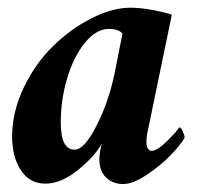

<svg xmlns="http://www.w3.org/2000/svg" viewBox="-20 -458 518 486"><path d="M310.5 -438.5Q335 -438.5 366.5 -432.6Q397.9 -426.8 415 -420.9L354.5 -128.9Q350.6 -113.3 350.6 -96.7Q350.6 -88.9 354 -82.5Q357.4 -76.2 364.3 -76.2Q377.9 -76.2 403.6 -101.6Q429.2 -127 433.6 -135.7Q438 -135.7 442.6 -125.5Q447.3 -115.2 447.3 -109.4Q438 -92.3 412.1 -65.4Q386.2 -38.6 351.3 -15.4Q316.4 7.8 292 7.8Q265.1 7.8 248.3 -8.8Q231.4 -25.4 231.4 -56.6Q231.4 -61.5 233.4 -75.2Q234.4 -81.1 237.3 -93.8Q218.3 -60.5 176.3 -26.9Q134.3 6.8 94.7 6.8Q55.2 6.8 33 -26.9Q10.7 -60.5 10.7 -112.3Q10.7 -175.3 40.3 -236.6Q69.8 -297.9 114.3 -341.3Q158.7 -384.8 211.4 -411.6Q264.2 -438.5 310.5 -438.5ZM255.9 -384.8Q223.6 -384.8 195.1 -349.9Q166.5 -314.9 150.1 -260.3Q133.8 -205.6 133.8 -148.4Q133.8 -79.1 168.9 -79.1Q193.4 -79.1 224.4 -139.9Q255.4 -200.7 270.5 -274.4L290 -373Q279.8 -384.8 255.9 -384.8Z"/></svg>

Font: Crimson
Style: BoldItalic
Weight: 700
Italic angle: -11°
Version: Version 0.8